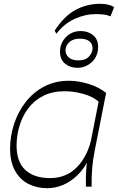

<svg xmlns="http://www.w3.org/2000/svg" viewBox="-20 -980 619 1008"><path d="M499 -445Q472 -471 421 -486Q370 -501 320 -501Q256 -501 208.5 -477.5Q161 -454 130 -413.5Q99 -373 83.5 -323Q68 -273 67 -220Q66 -132 112 -88.5Q158 -45 243 -45Q329 -45 385.5 -104Q442 -163 462 -261L447 -146Q423 -96 388 -61.5Q353 -27 312 -9.5Q271 8 228 8Q174 8 130 -14Q86 -36 59.5 -82.5Q33 -129 33 -200Q33 -266 54 -329.5Q75 -393 114.5 -444Q154 -495 211.5 -525.5Q269 -556 342 -556Q391 -556 445 -539.5Q499 -523 537 -492ZM431 0Q430 -38 432 -78Q434 -118 444 -173L509 -504L537 -492L477 -188Q468 -143 464 -97Q460 -51 461 0ZM386 -624Q348 -624 321.5 -646Q295 -668 295 -708Q295 -753 326 -785Q357 -817 404 -817Q442 -817 468.5 -795.5Q495 -774 495 -734Q495 -685 462.5 -654.5Q430 -624 386 -624ZM392 -663Q429 -663 447.5 -683.5Q466 -704 466 -727Q466 -749 449.5 -763Q433 -777 399 -777Q364 -777 344 -759Q324 -741 324 -715Q324 -693 341.5 -678Q359 -663 392 -663ZM276 -803 267 -819Q317 -896 376.5 -928Q436 -960 506 -960Q532 -960 550.5 -955Q569 -950 579 -942L560 -894Q548 -900 529 -903Q510 -906 484 -906Q427 -906 372 -881Q317 -856 276 -803Z"/></svg>

Font: Savate ExtraLight
Style: Italic
Weight: 200
Italic angle: -11°
Designer: Max Esnée
Foundry: Plomb Type
Version: Version 2.000